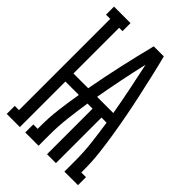

<svg xmlns="http://www.w3.org/2000/svg" viewBox="-215 -832 930 930"><g transform="rotate(45 250.0 -367.5)"><path d="M6 0V-55H35V-680H6V-735H119V-680H96V-367H197Q214 -460 234.5 -552Q255 -644 278 -735H347Q361 -681 373.5 -626Q386 -571 398 -516.5Q410 -462 420.5 -407Q431 -352 440 -296.5Q449 -241 455.5 -185.5Q462 -130 462 -74V-55H494V0H401V-74Q401 -134 394 -193.5Q387 -253 378 -312H343V0H282V-312H247Q238 -253 231 -193.5Q224 -134 224 -74V0H133V-55H163V-74Q163 -134 170.5 -193.5Q178 -253 188 -312H96V0ZM257 -368H368Q356 -437 342 -506Q328 -575 313 -644Q297 -575 283 -506Q269 -437 257 -368Z"/></g></svg>

Font: Iosevka Curly Slab Light
Style: Regular
Weight: 300
Monospace: yes
Designer: Belleve Invis
Foundry: Belleve Invis
Version: Version 22.1.2; ttfautohint (v1.8.4)